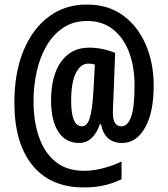

<svg xmlns="http://www.w3.org/2000/svg" viewBox="-20 -741 735 842"><path d="M654 -364Q654 -248 616 -181Q578 -114 516 -114Q439 -114 423 -196H418Q389 -114 327 -114Q268 -114 236 -163Q204 -212 204 -301Q204 -409 248 -470.5Q292 -532 371 -532Q429 -532 485 -509L477 -302Q476 -288 475.5 -272.5Q475 -257 475 -246Q475 -187 512 -187Q540 -187 555 -228.5Q570 -270 570 -366Q570 -450 545.5 -513.5Q521 -577 474.5 -613Q428 -649 363 -649Q302 -649 257.5 -619.5Q213 -590 184 -540Q155 -490 141 -427Q127 -364 127 -297Q127 -209 151 -140Q175 -71 224 -31.5Q273 8 348 8Q389 8 433 -3.5Q477 -15 513 -33V45Q476 63 436 72Q396 81 348 81Q201 81 122 -16.5Q43 -114 43 -291Q43 -423 83.5 -520Q124 -617 196 -669.5Q268 -722 363 -721Q453 -721 518 -674.5Q583 -628 618.5 -547Q654 -466 654 -364ZM292 -299Q292 -187 339 -187Q362 -187 373.5 -223Q385 -259 390 -345L396 -458Q384 -462 367 -462Q333 -462 312.5 -420Q292 -378 292 -299Z"/></svg>

Font: Noto Sans Thai ExtCond SemBd
Style: Regular
Weight: 600
Width: 2
Designer: Monotype Design Team
Foundry: Monotype Imaging Inc.
Version: Version 2.002; ttfautohint (v1.8.4.7-5d5b)